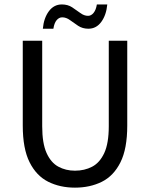

<svg xmlns="http://www.w3.org/2000/svg" viewBox="-20 -841 682 873"><path d="M320.8 12.2Q252.9 12.2 199.2 -14.6Q145.5 -41.5 114.5 -103.3Q83.5 -165 83.5 -270V-655.8H171.9V-267.1Q171.9 -189.5 191.7 -145.5Q211.4 -101.6 245.1 -83.3Q278.8 -64.9 320.8 -64.9Q364.3 -64.9 398.9 -83Q433.6 -101.1 454.1 -145.3Q474.6 -189.5 474.6 -267.1V-655.8H558.6V-270Q558.6 -164.6 527.6 -102.8Q496.6 -41 442.9 -14.4Q389.2 12.2 320.8 12.2ZM174.8 -710.4Q179.2 -758.8 202.1 -789.8Q225.1 -820.8 261.2 -820.8Q288.1 -820.8 307.9 -807.9Q327.6 -794.9 345 -782Q362.3 -769 380.4 -769Q394.5 -769 405.5 -782.5Q416.5 -795.9 420.4 -820.8H467.8Q463.4 -772.9 440.7 -741.7Q418 -710.4 381.8 -710.4Q355.5 -710.4 335.4 -723.6Q315.4 -736.8 298.3 -749.5Q281.2 -762.2 262.7 -762.2Q248.5 -762.2 237.5 -749.3Q226.6 -736.3 222.7 -710.4Z"/></svg>

Font: Varta Medium
Style: Regular
Weight: 500
Designer: Joana Correia, Viktoriya Grabowska, Eben Sorkin
Foundry: Sorkin Type Co.
Version: Version 1.004